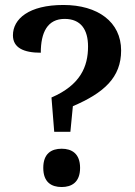

<svg xmlns="http://www.w3.org/2000/svg" viewBox="-20 -744 544 772"><path d="M187 -352 198 -214H263L273 -317C399 -371 467 -433 467 -541C467 -656 373 -724 235 -724C96 -724 32 -668 32 -602C32 -552 75 -532 144 -532C144 -614 171 -668 240 -668C305 -668 334 -625 334 -557C334 -476 303 -402 187 -352ZM228 8C268 8 302 -11 302 -69C302 -127 268 -146 228 -146C187 -146 154 -127 154 -69C154 -11 187 8 228 8Z"/></svg>

Font: Noto Serif Lao SemiBold
Style: Regular
Weight: 600
Designer: Monotype Design Team
Foundry: Monotype Imaging Inc.
Version: Version 2.003